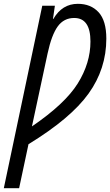

<svg xmlns="http://www.w3.org/2000/svg" viewBox="-70 -744 576 1004"><path d="M-50 240H30L79 10Q300 -125 393 -254.5Q486 -384 486 -542Q486 -636 445.5 -680Q405 -724 337 -724Q255 -724 209 -645H207L217 -714H151ZM97 -83 179 -465Q200 -562 232 -606Q264 -650 318 -650Q403 -650 403 -527Q403 -414 336.5 -307.5Q270 -201 97 -83Z"/></svg>

Font: Noto Sans UI Condensed
Style: Italic
Weight: 400
Width: 3
Italic angle: -12°
Designer: Monotype Design Team
Foundry: Monotype Imaging Inc.
Version: Version 1.901